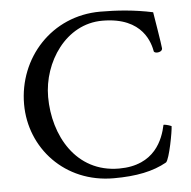

<svg xmlns="http://www.w3.org/2000/svg" viewBox="-49 -700 753 755"><g transform="rotate(-5 327.5 -322.5)"><path d="M374 -651.4C181.6 -651.4 43.9 -497.1 43.9 -314.5C43.9 -141.6 176.8 5.9 370.1 5.9C460 5.9 526.4 -7.8 580.1 -38.1C593.8 -49.8 614.3 -159.2 614.3 -178.7C614.3 -178.7 596.7 -186.5 583 -186.5C571.3 -130.9 536.1 -30.3 394.5 -30.3C224.6 -30.3 140.6 -182.6 140.6 -335C140.6 -471.7 234.4 -615.2 378.9 -615.2C542 -615.2 564.5 -506.8 570.3 -476.6C572.3 -473.6 577.1 -471.7 583 -471.7C592.8 -471.7 603.5 -476.6 603.5 -486.3C603.5 -496.1 581.1 -630.9 581.1 -630.9C508.8 -646.5 438.5 -651.4 374 -651.4Z"/></g></svg>

Font: Crimson
Style: Roman
Weight: 400
Version: Version 0.2